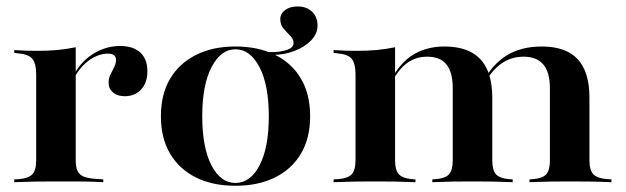

<svg xmlns="http://www.w3.org/2000/svg" viewBox="-20 -576 1980 607"><path d="M157.3 -2.4Q121.8 -2.4 93.1 -2Q64.5 -1.6 25 0V-8.9L39.5 -9.7Q70.2 -12.1 82.3 -25Q94.4 -37.9 94.4 -69.4V-208.9H219.4V-69.4Q219.4 -48.4 225 -35.9Q230.6 -23.4 244.8 -17.7Q258.9 -12.1 283.1 -10.5L306.5 -8.9V0Q277.4 -1.6 253.6 -2Q229.8 -2.4 207.3 -2.4Q184.7 -2.4 157.3 -2.4ZM94.4 -208.9V-340.3Q94.4 -375 82.3 -389.9Q70.2 -404.8 37.1 -407.3L25 -408.9V-417.7Q49.2 -416.1 64.5 -415.7Q79.8 -415.3 99.2 -415.3Q133.9 -415.3 162.9 -418.1Q191.9 -421 219.4 -426.6V-417.7V-208.9ZM374.2 -271.8Q351.6 -271.8 337.5 -283.5Q323.4 -295.2 323.4 -314.5Q323.4 -329 329.4 -340.7Q335.5 -352.4 341.1 -364.1Q346.8 -375.8 346.8 -386.3Q346.8 -406.5 321 -406.5Q303.2 -406.5 284.3 -398.4Q265.3 -390.3 248.4 -374.6Q231.5 -358.9 218.5 -337.1L217.7 -346.8Q241.1 -386.3 279 -408.5Q316.9 -430.6 359.7 -430.6Q400.8 -430.6 423.4 -410.1Q446 -389.5 446 -350.8Q446 -314.5 426.2 -293.1Q406.5 -271.8 374.2 -271.8Z M841.1 -402.4Q829.8 -402.4 814.1 -404Q798.4 -405.6 783.9 -408.1L782.3 -416.9Q796.8 -413.7 812.1 -412.5Q827.4 -411.3 838.7 -411.3Q867.7 -411.3 887.9 -418.5Q908.1 -425.8 908.1 -439.5Q908.1 -452.4 897.6 -462.9Q887.1 -473.4 876.6 -485.5Q866.1 -497.6 866.1 -515.3Q866.1 -533.1 881.5 -544.4Q896.8 -555.6 921 -555.6Q949.2 -555.6 966.5 -539.1Q983.9 -522.6 983.9 -495.2Q983.9 -469.4 963.7 -448.4Q943.5 -427.4 910.9 -414.9Q878.2 -402.4 841.1 -402.4ZM724.2 11.3Q652.4 11.3 599.6 -14.9Q546.8 -41.1 517.7 -90.3Q488.7 -139.5 488.7 -208.1Q488.7 -278.2 517.7 -327Q546.8 -375.8 599.6 -402.4Q652.4 -429 724.2 -429Q796 -429 849.2 -402.8Q902.4 -376.6 931.5 -327.4Q960.5 -278.2 960.5 -208.1Q960.5 -139.5 931.5 -90.3Q902.4 -41.1 849.2 -14.9Q796 11.3 724.2 11.3ZM724.2 2.4Q771.8 2.4 800.8 -53.6Q829.8 -109.7 829.8 -208.1Q829.8 -307.3 800.4 -363.7Q771 -420.2 724.2 -420.2Q678.2 -420.2 648.8 -363.7Q619.4 -307.3 619.4 -208.9Q619.4 -109.7 648.4 -53.6Q677.4 2.4 724.2 2.4Z M1166.9 -2.4Q1131.5 -2.4 1102.8 -2Q1074.2 -1.6 1034.7 0V-8.9L1049.2 -9.7Q1079.8 -12.1 1091.9 -25Q1104 -37.9 1104 -69.4V-208.9H1229V-69.4Q1229 -37.9 1241.1 -25Q1253.2 -12.1 1282.3 -9.7L1293.5 -8.9V0Q1256.5 -1.6 1228.6 -2Q1200.8 -2.4 1166.9 -2.4ZM1104 -208.9V-340.3Q1104 -375 1091.9 -389.9Q1079.8 -404.8 1046.8 -407.3L1034.7 -408.9V-417.7Q1058.9 -416.1 1074.2 -415.7Q1089.5 -415.3 1108.9 -415.3Q1143.5 -415.3 1172.6 -418.1Q1201.6 -421 1229 -426.6V-417.7V-208.9ZM1411.3 -208.9V-296.8Q1411.3 -347.6 1391.5 -372.2Q1371.8 -396.8 1330.6 -396.8Q1291.1 -396.8 1261.7 -372.6Q1232.3 -348.4 1208.9 -296.8L1206.5 -302.4Q1234.7 -367.7 1279 -398.4Q1323.4 -429 1385.5 -429Q1461.3 -429 1498.8 -388.7Q1536.3 -348.4 1536.3 -267.7V-208.9ZM1474.2 -2.4Q1439.5 -2.4 1412.1 -2Q1384.7 -1.6 1346.8 0V-8.9L1358.1 -9.7Q1387.9 -12.1 1399.6 -25Q1411.3 -37.9 1411.3 -69.4V-208.9H1536.3V-69.4Q1536.3 -37.9 1548 -25Q1559.7 -12.1 1589.5 -9.7L1600.8 -8.9V0Q1563.7 -1.6 1535.9 -2Q1508.1 -2.4 1474.2 -2.4ZM1718.5 -208.9V-296.8Q1718.5 -347.6 1697.6 -372.2Q1676.6 -396.8 1635.5 -396.8Q1596 -396.8 1564.9 -375Q1533.9 -353.2 1507.3 -304.8L1504.8 -312.9Q1534.7 -371 1580.6 -400Q1626.6 -429 1692.7 -429Q1769.4 -429 1806.5 -388.7Q1843.5 -348.4 1843.5 -267.7V-208.9ZM1781.5 -2.4Q1746.8 -2.4 1719.4 -2Q1691.9 -1.6 1654 0V-8.9L1665.3 -9.7Q1695.2 -12.1 1706.9 -25Q1718.5 -37.9 1718.5 -69.4V-208.9H1843.5V-69.4Q1843.5 -37.9 1856 -25Q1868.5 -12.1 1899.2 -9.7L1912.9 -8.9V0Q1875 -1.6 1846 -2Q1816.9 -2.4 1781.5 -2.4Z"/></svg>

Font: Playfair 144pt SemiExpanded ExtraBold
Style: Regular
Weight: 800
Width: 6
Designer: Claus Eggers Sørensen
Foundry: Claus Eggers Sørensen
Version: Version 2.203